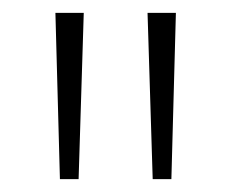

<svg xmlns="http://www.w3.org/2000/svg" viewBox="-20 -734 359 298"><path d="M110 -714 102 -456H73L66 -714ZM253 -714 246 -456H217L209 -714Z"/></svg>

Font: Noto Sans Gujarati UI Condensed ExtraLight
Style: Regular
Weight: 200
Width: 3
Designer: Jelle Bosma - Monotype Design Team, Universal Thirst
Foundry: Monotype Imaging Inc.
Version: Version 2.106; ttfautohint (v1.8.4.7-5d5b)